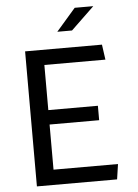

<svg xmlns="http://www.w3.org/2000/svg" viewBox="-61 -987 743 1034"><g transform="rotate(-5 310.0 -470.0)"><path d="M357.5 -820 483 -940.5H382.5L278 -820ZM541.5 -82H193V-326H461V-404H193V-648H523L511.5 -730H96V0H529.5Z"/></g></svg>

Font: FontWithASyntaxHighlighterNightOwl
Style: Regular
Weight: 400
Designer: Riley Cran & the Lettermatic Team
Foundry: Lettermatic
Version: Version 1.000 (FontWithASyntaxHighlighterNightOwl)